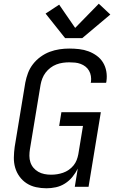

<svg xmlns="http://www.w3.org/2000/svg" viewBox="-20 -1004 640 1032"><path d="M230 8Q201 8 173.5 2Q146 -4 123.5 -18.5Q101 -33 85 -55Q69 -77 61.5 -103Q54 -129 54.5 -157.5Q55 -186 59 -215L116 -560Q121 -586 130.5 -611.5Q140 -637 157.5 -659.5Q175 -682 198.5 -699Q222 -716 247.5 -725.5Q273 -735 299.5 -739Q326 -743 352 -743Q379 -743 405.5 -740Q432 -737 456 -728Q480 -719 500.5 -704Q521 -689 534 -667.5Q547 -646 551.5 -620Q556 -594 552 -567Q552 -565 551.5 -563Q551 -561 550 -559H468Q468 -560 468 -561.5Q468 -563 469 -564Q471 -580 468.5 -595.5Q466 -611 458.5 -624Q451 -637 439.5 -646Q428 -655 413.5 -660.5Q399 -666 383.5 -667.5Q368 -669 352 -669Q335 -669 317.5 -666.5Q300 -664 283 -657.5Q266 -651 251 -639.5Q236 -628 225 -613.5Q214 -599 207.5 -582Q201 -565 198 -548L141 -203Q138 -185 138 -166.5Q138 -148 143.5 -131.5Q149 -115 160 -102Q171 -89 186 -80.5Q201 -72 218.5 -68.5Q236 -65 254 -65Q271 -65 287 -67.5Q303 -70 319 -75.5Q335 -81 349.5 -91Q364 -101 375 -114.5Q386 -128 392 -143.5Q398 -159 401 -175L426 -327H298L310 -401H522L456 0H382L398 -98Q387 -75 369.5 -53.5Q352 -32 329 -17.5Q306 -3 280.5 2.5Q255 8 230 8ZM330 -799 225 -931 298 -979 384 -854 511 -984 573 -926 422 -799Z"/></svg>

Font: Iosevka Curly Extended Oblique
Style: Regular
Weight: 400
Width: 7
Italic angle: -9°
Monospace: yes
Designer: Belleve Invis
Foundry: Belleve Invis
Version: Version 11.1.0; ttfautohint (v1.8.3)